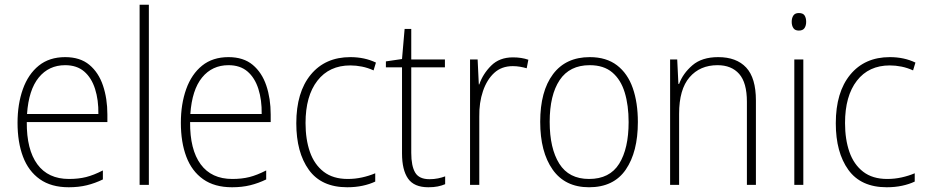

<svg xmlns="http://www.w3.org/2000/svg" viewBox="-20 -780 3909 810"><path d="M255 -539Q318 -539 357 -506.5Q396 -474 414.5 -419Q433 -364 433 -297V-265H93Q92 -149 137.5 -87Q183 -25 271 -25Q311 -25 343 -33Q375 -41 414 -61V-23Q381 -7 346.5 1.5Q312 10 270 10Q196 10 148 -24Q100 -58 77 -119Q54 -180 54 -262Q54 -341 76.5 -404Q99 -467 143.5 -503Q188 -539 255 -539ZM255 -505Q186 -505 143.5 -453Q101 -401 94 -299H395Q396 -358 381 -405Q366 -452 335 -478.5Q304 -505 255 -505Z M608 0H569V-760H608Z M944 -539Q1007 -539 1046 -506.5Q1085 -474 1103.5 -419Q1122 -364 1122 -297V-265H782Q781 -149 826.5 -87Q872 -25 960 -25Q1000 -25 1032 -33Q1064 -41 1103 -61V-23Q1070 -7 1035.5 1.5Q1001 10 959 10Q885 10 837 -24Q789 -58 766 -119Q743 -180 743 -262Q743 -341 765.5 -404Q788 -467 832.5 -503Q877 -539 944 -539ZM944 -505Q875 -505 832.5 -453Q790 -401 783 -299H1084Q1085 -358 1070 -405Q1055 -452 1024 -478.5Q993 -505 944 -505Z M1445 10Q1336 10 1283 -63.5Q1230 -137 1230 -260Q1230 -391 1291 -465Q1352 -539 1458 -539Q1518 -539 1566 -516L1556 -483Q1532 -494 1507 -499Q1482 -504 1458 -504Q1369 -504 1319 -439.5Q1269 -375 1269 -261Q1269 -192 1287.5 -139Q1306 -86 1345.5 -55.5Q1385 -25 1447 -25Q1478 -25 1507.5 -31.5Q1537 -38 1563 -49V-14Q1540 -3 1510 3.5Q1480 10 1445 10Z M1792 -24Q1811 -24 1828 -27.5Q1845 -31 1858 -36V-3Q1844 3 1827 6.5Q1810 10 1787 10Q1727 10 1701.5 -26.5Q1676 -63 1676 -133V-496H1608V-521L1676 -531L1687 -658H1715V-529H1857V-496H1715V-135Q1715 -80 1731.5 -52Q1748 -24 1792 -24Z M2144 -538Q2180 -538 2209 -528L2202 -492Q2188 -496 2173.5 -498.5Q2159 -501 2143 -501Q2096 -501 2065 -472.5Q2034 -444 2017.5 -395.5Q2001 -347 2002 -288V0H1963V-529H1995L2000 -424H2002Q2017 -468 2052 -503Q2087 -538 2144 -538Z M2671 -265Q2671 -139 2620 -64.5Q2569 10 2465 10Q2364 10 2311.5 -64.5Q2259 -139 2259 -266Q2259 -395 2313 -467Q2367 -539 2468 -539Q2538 -539 2583 -504.5Q2628 -470 2649.5 -408.5Q2671 -347 2671 -265ZM2299 -266Q2299 -154 2339.5 -89.5Q2380 -25 2465 -25Q2552 -25 2592 -89Q2632 -153 2632 -265Q2632 -336 2615.5 -390Q2599 -444 2563 -474.5Q2527 -505 2468 -505Q2383 -505 2341 -442Q2299 -379 2299 -266Z M3010 -539Q3087 -539 3128 -495Q3169 -451 3169 -356V0H3131V-351Q3131 -431 3098.5 -468Q3066 -505 3007 -505Q2933 -505 2889 -454Q2845 -403 2845 -300V0H2807V-529H2837L2842 -426H2845Q2861 -470 2901 -504.5Q2941 -539 3010 -539Z M3350 -725Q3368 -725 3374.5 -714.5Q3381 -704 3381 -688Q3381 -672 3374 -661.5Q3367 -651 3350 -651Q3334 -651 3327 -661.5Q3320 -672 3320 -688Q3320 -704 3327 -714.5Q3334 -725 3350 -725ZM3369 -529V0H3331V-529Z M3721 10Q3612 10 3559 -63.5Q3506 -137 3506 -260Q3506 -391 3567 -465Q3628 -539 3734 -539Q3794 -539 3842 -516L3832 -483Q3808 -494 3783 -499Q3758 -504 3734 -504Q3645 -504 3595 -439.5Q3545 -375 3545 -261Q3545 -192 3563.5 -139Q3582 -86 3621.5 -55.5Q3661 -25 3723 -25Q3754 -25 3783.5 -31.5Q3813 -38 3839 -49V-14Q3816 -3 3786 3.5Q3756 10 3721 10Z"/></svg>

Font: Noto Sans Khmer SemiCondensed ExtraLight
Style: Regular
Weight: 200
Width: 4
Designer: Danh Hong and the Monotype Design Team
Foundry: Monotype Imaging Inc.
Version: Version 2.004; ttfautohint (v1.8.4.7-5d5b)